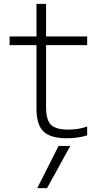

<svg xmlns="http://www.w3.org/2000/svg" viewBox="-20 -710 540 1000"><path d="M225 270H174L285 50H346ZM328 10Q243 10 206.5 -25Q170 -60 170 -143V-475H30V-520H170V-690H220V-520H434V-475H220V-152Q220 -86 245 -60.5Q270 -35 336 -35Q363 -35 387.5 -39Q412 -43 434 -51V-5Q408 3 382 6.5Q356 10 328 10Z"/></svg>

Font: M PLUS Code Latin Light
Style: Regular
Weight: 300
Designer: Coji Morishita
Foundry: UNDERFOREST DESIGN
Version: Version 1.002; ttfautohint (v1.8.3)